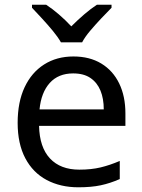

<svg xmlns="http://www.w3.org/2000/svg" viewBox="-20 -852 604 816"><path d="M292 -612Q361 -612 410.5 -582Q460 -552 486.5 -497.5Q513 -443 513 -370V-317H146Q148 -226 192.5 -178.5Q237 -131 317 -131Q368 -131 407.5 -140.5Q447 -150 489 -168V-91Q448 -73 408 -64.5Q368 -56 313 -56Q237 -56 178.5 -87Q120 -118 87.5 -179.5Q55 -241 55 -330Q55 -418 84.5 -481Q114 -544 167.5 -578Q221 -612 292 -612ZM291 -540Q228 -540 191.5 -499.5Q155 -459 148 -387H421Q421 -433 407 -467Q393 -501 364.5 -520.5Q336 -540 291 -540ZM239 -672Q226 -695 204 -721.5Q182 -748 158 -774Q134 -800 116 -819V-832H176Q202 -815 230 -791Q258 -767 283 -740Q310 -767 338 -791Q366 -815 392 -832H454V-819Q435 -800 410.5 -774Q386 -748 363.5 -721.5Q341 -695 329 -672Z"/></svg>

Font: Noto Sans Malayalam UI
Style: Regular
Weight: 400
Designer: Jelle Bosma - Monotype Design Team
Foundry: Monotype Imaging Inc.
Version: Version 2.104